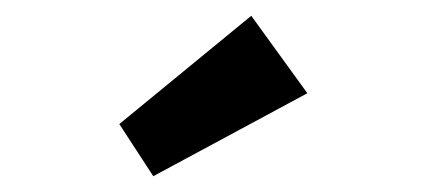

<svg xmlns="http://www.w3.org/2000/svg" viewBox="-20 -813 540 243"><path d="M174 -590 131 -656 298 -793 369 -695Z"/></svg>

Font: Lexend Peta SemiBold
Style: Regular
Weight: 600
Designer: Bonnie Shaver-Troup, Thomas Jockin
Foundry: Lexend
Version: Version 1.007